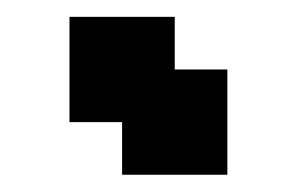

<svg xmlns="http://www.w3.org/2000/svg" viewBox="-20 -645 352 228"><path d="M187.5 -437.5H125V-500H62.5V-562.5V-625H125H187.5V-562.5H250V-500V-437.5Z"/></svg>

Font: PixelArmy
Style: Medium
Weight: 500
Version: Version 001.000